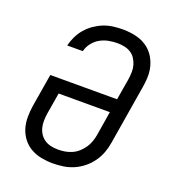

<svg xmlns="http://www.w3.org/2000/svg" viewBox="-136 -849 872 962"><g transform="rotate(20 300.0 -367.5)"><path d="M253 8Q222 8 191.5 2Q161 -4 135.5 -18.5Q110 -33 92 -56.5Q74 -80 65.5 -108Q57 -136 57 -167.5Q57 -199 62 -230L91 -404H447L466 -517Q469 -537 469.5 -556.5Q470 -576 465 -593.5Q460 -611 450 -626.5Q440 -642 425 -651.5Q410 -661 391.5 -665Q373 -669 353 -669Q330 -669 306.5 -664.5Q283 -660 261.5 -648Q240 -636 224.5 -616Q209 -596 203 -572H120Q126 -597 137.5 -621Q149 -645 166.5 -665.5Q184 -686 206.5 -701.5Q229 -717 253 -726.5Q277 -736 302.5 -739.5Q328 -743 353 -743Q377 -743 400 -740Q423 -737 444.5 -729.5Q466 -722 484 -709.5Q502 -697 515.5 -680Q529 -663 538 -642Q547 -621 550.5 -598.5Q554 -576 552.5 -552.5Q551 -529 547 -505L495 -190Q491 -163 481 -136Q471 -109 454 -85Q437 -61 413.5 -42Q390 -23 363 -11.5Q336 0 308 4Q280 8 253 8ZM254 -66Q273 -66 291.5 -69Q310 -72 328 -80Q346 -88 361 -101.5Q376 -115 387 -131Q398 -147 404.5 -165.5Q411 -184 414 -202L435 -331H162L143 -218Q140 -199 139.5 -179.5Q139 -160 143.5 -142Q148 -124 158 -109Q168 -94 183 -84Q198 -74 216.5 -70Q235 -66 254 -66Z"/></g></svg>

Font: Iosevka Curly Extended Oblique
Style: Regular
Weight: 400
Width: 7
Italic angle: -9°
Monospace: yes
Designer: Belleve Invis
Foundry: Belleve Invis
Version: Version 11.1.0; ttfautohint (v1.8.3)